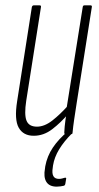

<svg xmlns="http://www.w3.org/2000/svg" viewBox="-20 -501 370 717"><path d="M106 6Q67 6 50 -24Q33 -54 44 -123L99 -475Q101 -481 106 -481H128Q134 -481 133 -475L78 -125Q70 -73 79 -50.5Q88 -28 118 -28Q146 -28 175.5 -51Q205 -74 238 -111L235 -76Q207 -43 175 -18.5Q143 6 106 6ZM224 0Q220 0 220 -6Q221 -28 224.5 -53.5Q228 -79 231 -96L229 -99L289 -475Q290 -481 295 -481H318Q324 -481 323 -475L266 -114Q261 -82 257 -55Q253 -28 251 -6Q251 0 246 0ZM192 196Q164 196 153 178Q142 160 148 128L149 120Q156 82 177.5 50Q199 18 234 -11L248 -2Q219 27 201 56.5Q183 86 178 117L177 125Q170 167 200 167Q207 167 212 165.5Q217 164 221 163Q224 162 226 163Q228 164 227 167L224 185Q223 192 217 193Q212 194 205.5 195Q199 196 192 196Z"/></svg>

Font: Sofia Sans Extra Condensed ExtraLight
Style: Italic
Weight: 250
Italic angle: -9°
Version: Version 4.100